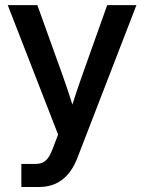

<svg xmlns="http://www.w3.org/2000/svg" viewBox="-20 -536 570 760"><path d="M64.5 204.1H135.3C206.5 204.1 257.3 165 286.6 88.4L520 -515.6H404.3L305.2 -237.3C291.5 -199.2 278.8 -160.6 266.6 -122.1C254.4 -160.6 241.7 -199.2 228 -237.3L127.9 -515.6H10.7L210 -3.4L188 54.2C172.4 95.7 154.8 112.8 122.1 112.8H64.5Z"/></svg>

Font: Raveo Display Display Medium
Style: Regular
Weight: 500
Designer: Jakub Foglar, Rasmus Andersson (Inter)
Foundry: Jakubfoglar.com
Version: Version 1.100;Glyphs 3.2.3 (3260)